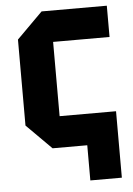

<svg xmlns="http://www.w3.org/2000/svg" viewBox="-52 -599 541 783"><g transform="rotate(-5 219.0 -208.0)"><path d="M144 0 42 -102V-454L148 -560H415V-432H184V-128H415V144H286V0Z"/></g></svg>

Font: Tektur SemiCondensed SemiBold
Style: Regular
Weight: 600
Width: 4
Designer: Adam Jagosz
Foundry: Adam Jagosz
Version: Version 1.005;gftools[0.9.30]